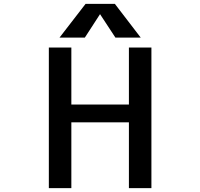

<svg xmlns="http://www.w3.org/2000/svg" viewBox="-20 -979 1040 1000"><path d="M351.6 -731.4V-434.6H651.4V-731.4H768.6V1H651.4V-341.8H351.6V1H234.4V-731.4ZM501 -905.3 421.9 -783.2H290L425.8 -959H578.1L712.9 -783.2H581.1Z"/></svg>

Font: Gen Shin Gothic Monospace Medium
Style: Regular
Weight: 500
Designer: [Source Han Sans]
Ryoko NISHIZUKA  (kana & ideographs); Paul D. Hunt (Latin, Greek & Cyrillic); Wenlong ZHANG  (bopomofo
Version: Version 1.002.20150607